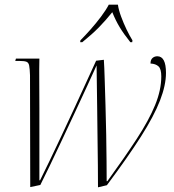

<svg xmlns="http://www.w3.org/2000/svg" viewBox="-20 -786 743 819"><path d="M398 13Q398 -24 397.5 -80Q397 -136 396 -200Q395 -264 394.5 -325.5Q394 -387 393 -435.5Q392 -484 392 -507Q376 -472 352.5 -420.5Q329 -369 301 -309.5Q273 -250 245.5 -191Q218 -132 193.5 -81.5Q169 -31 152 3L109 12L108 -465Q107 -493 104.5 -506Q102 -519 93 -522.5Q84 -526 65 -526H45L48 -536H148Q147 -494 147.5 -439.5Q148 -385 148 -325.5Q148 -266 148 -208Q148 -150 148 -100.5Q148 -51 148 -17H151Q168 -51 192 -101Q216 -151 243.5 -209.5Q271 -268 298 -326.5Q325 -385 349 -437.5Q373 -490 390 -527L423 -531Q425 -501 426.5 -450Q428 -399 430 -337Q432 -275 433 -213Q434 -151 434.5 -98Q435 -45 435 -13H438Q512 -115 563.5 -194Q615 -273 641.5 -337.5Q668 -402 668 -460Q668 -492 656 -503Q644 -514 622 -515Q622 -531 630.5 -538.5Q639 -546 651 -546Q688 -546 688 -475Q688 -423 662.5 -357Q637 -291 581 -203Q525 -115 436 4ZM323 -614Q342 -633 366 -660Q390 -687 411 -715Q432 -743 444 -766H483Q486 -744 496.5 -715.5Q507 -687 520 -660Q533 -633 545 -614L544 -606H536Q508 -641 490.5 -670Q473 -699 459 -734Q430 -698 401.5 -669Q373 -640 331 -606H322Z"/></svg>

Font: Noto Serif Display SemiCondensed ExtraLight
Style: Italic
Weight: 200
Width: 4
Italic angle: -12°
Designer: Monotype Design Team
Foundry: Monotype Imaging Inc.
Version: Version 2.009